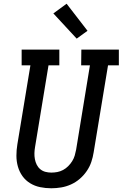

<svg xmlns="http://www.w3.org/2000/svg" viewBox="-20 -1001 657 1029"><path d="M255 8Q224 8 195 2Q166 -4 141.5 -19Q117 -34 100.5 -57Q84 -80 76 -108Q68 -136 68 -166.5Q68 -197 73 -227L143 -651H96V-735H298V-651H240L168 -214Q165 -197 164.5 -180.5Q164 -164 167 -148Q170 -132 177 -118Q184 -104 196 -94Q208 -84 223.5 -80Q239 -76 255 -76Q271 -76 287 -79Q303 -82 318 -90Q333 -98 345.5 -110.5Q358 -123 367 -137.5Q376 -152 380.5 -167.5Q385 -183 388 -199L462 -651H415L416 -735H617V-651H559L482 -185Q478 -159 469.5 -133.5Q461 -108 445 -84.5Q429 -61 407.5 -42.5Q386 -24 360.5 -12.5Q335 -1 308 3.5Q281 8 255 8ZM391 -794 266 -929 337 -981 449 -836Z"/></svg>

Font: Iosevka HT Medium Extended
Style: Italic
Weight: 500
Width: 7
Italic angle: -9°
Monospace: yes
Designer: Belleve Invis
Foundry: Belleve Invis
Version: Version 32.3.0; ttfautohint (v1.8.4)